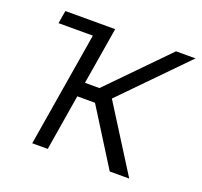

<svg xmlns="http://www.w3.org/2000/svg" viewBox="-101 -660 812 773"><g transform="rotate(20 305.5 -273.0)"><path d="M44.4 -490.7 53.7 -545.9H232.9L223.6 -490.7ZM110.4 0 200.7 -545.9H267.1L226.6 -301.3H288.6L527.8 -545.9H611.3L350.1 -278.8L525.9 0H442.4L292 -239.7H216.3L176.8 0Z"/></g></svg>

Font: Inter Light
Style: Italic
Weight: 300
Italic angle: -9.3988°
Designer: Rasmus Andersson
Foundry: rsms
Version: Version 4.001;git-66647c0bb